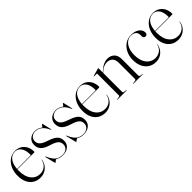

<svg xmlns="http://www.w3.org/2000/svg" viewBox="218 -1385 2338 2338"><g transform="rotate(-45 1387.0 -216.0)"><path d="M376.5 -269Q376.5 -265.5 374.2 -263.5Q372 -261.5 368 -261.5H61V-267.5H310Q317.5 -267.5 317.5 -275.5Q317.5 -352.5 288.2 -393.8Q259 -435 211 -435Q168 -435 138.5 -410.8Q109 -386.5 93.5 -342.2Q78 -298 78 -238.5Q78 -135.5 123 -80Q168 -24.5 238.5 -24.5Q286.5 -24.5 323 -54Q359.5 -83.5 368.5 -134.5Q369 -136.5 369.5 -137.2Q370 -138 370.5 -138Q372 -138 372.8 -137Q373.5 -136 373 -133.5Q367.5 -92 344.8 -59.8Q322 -27.5 286.8 -8.8Q251.5 10 208.5 10Q153 10 111.5 -15.8Q70 -41.5 47.2 -89.8Q24.5 -138 24.5 -204Q24.5 -271 48.5 -324.5Q72.5 -378 116 -409.5Q159.5 -441 217.5 -441Q265.5 -441 301.2 -418.8Q337 -396.5 356.8 -357.8Q376.5 -319 376.5 -269Z M563 -435.5Q521 -435.5 495.5 -412.8Q470 -390 470 -353Q470 -328.5 481.2 -309.5Q492.5 -290.5 518.2 -274.8Q544 -259 588.5 -245Q640.5 -228.5 671 -208.8Q701.5 -189 714.8 -164Q728 -139 728 -106.5Q728 -51.5 690.5 -20.8Q653 10 591 10Q561.5 10 542.5 4Q523.5 -2 513.2 -8Q503 -14 500 -14Q496 -14 487.8 -8Q479.5 -2 472 4Q464.5 10 463 10Q462 10 460.8 9.2Q459.5 8.5 458.5 6L426.5 -123Q426 -126.5 426 -128.2Q426 -130 427.5 -130.5Q429 -131.5 430.8 -130.8Q432.5 -130 433 -128Q452.5 -80 475.8 -51Q499 -22 527 -9Q555 4 589.5 4Q636 4 663.2 -19.5Q690.5 -43 690.5 -81.5Q690.5 -105 680 -123.8Q669.5 -142.5 642.8 -158.2Q616 -174 568 -188Q520 -202 490 -221.5Q460 -241 446 -267Q432 -293 432 -326.5Q432 -361 448.2 -387Q464.5 -413 493.5 -427.2Q522.5 -441.5 560.5 -441.5Q587.5 -441.5 607.2 -433Q627 -424.5 639 -416Q651 -407.5 654.5 -407.5Q656 -407.5 661.5 -415.5Q667 -423.5 673.2 -431.5Q679.5 -439.5 682 -439.5Q683.5 -439.5 685.2 -438.5Q687 -437.5 687.5 -434L714 -318.5Q715 -314.5 714.8 -312.8Q714.5 -311 712.5 -310Q711.5 -309.5 710.5 -310Q709.5 -310.5 709 -311.5Q677.5 -381.5 638.8 -408.5Q600 -435.5 563 -435.5Z M923 -435.5Q881 -435.5 855.5 -412.8Q830 -390 830 -353Q830 -328.5 841.2 -309.5Q852.5 -290.5 878.2 -274.8Q904 -259 948.5 -245Q1000.5 -228.5 1031 -208.8Q1061.5 -189 1074.8 -164Q1088 -139 1088 -106.5Q1088 -51.5 1050.5 -20.8Q1013 10 951 10Q921.5 10 902.5 4Q883.5 -2 873.2 -8Q863 -14 860 -14Q856 -14 847.8 -8Q839.5 -2 832 4Q824.5 10 823 10Q822 10 820.8 9.2Q819.5 8.5 818.5 6L786.5 -123Q786 -126.5 786 -128.2Q786 -130 787.5 -130.5Q789 -131.5 790.8 -130.8Q792.5 -130 793 -128Q812.5 -80 835.8 -51Q859 -22 887 -9Q915 4 949.5 4Q996 4 1023.2 -19.5Q1050.5 -43 1050.5 -81.5Q1050.5 -105 1040 -123.8Q1029.5 -142.5 1002.8 -158.2Q976 -174 928 -188Q880 -202 850 -221.5Q820 -241 806 -267Q792 -293 792 -326.5Q792 -361 808.2 -387Q824.5 -413 853.5 -427.2Q882.5 -441.5 920.5 -441.5Q947.5 -441.5 967.2 -433Q987 -424.5 999 -416Q1011 -407.5 1014.5 -407.5Q1016 -407.5 1021.5 -415.5Q1027 -423.5 1033.2 -431.5Q1039.5 -439.5 1042 -439.5Q1043.5 -439.5 1045.2 -438.5Q1047 -437.5 1047.5 -434L1074 -318.5Q1075 -314.5 1074.8 -312.8Q1074.5 -311 1072.5 -310Q1071.5 -309.5 1070.5 -310Q1069.5 -310.5 1069 -311.5Q1037.5 -381.5 998.8 -408.5Q960 -435.5 923 -435.5Z M1494 -269Q1494 -265.5 1491.8 -263.5Q1489.5 -261.5 1485.5 -261.5H1178.5V-267.5H1427.5Q1435 -267.5 1435 -275.5Q1435 -352.5 1405.8 -393.8Q1376.5 -435 1328.5 -435Q1285.5 -435 1256 -410.8Q1226.5 -386.5 1211 -342.2Q1195.5 -298 1195.5 -238.5Q1195.5 -135.5 1240.5 -80Q1285.5 -24.5 1356 -24.5Q1404 -24.5 1440.5 -54Q1477 -83.5 1486 -134.5Q1486.5 -136.5 1487 -137.2Q1487.5 -138 1488 -138Q1489.5 -138 1490.2 -137Q1491 -136 1490.5 -133.5Q1485 -92 1462.2 -59.8Q1439.5 -27.5 1404.2 -8.8Q1369 10 1326 10Q1270.5 10 1229 -15.8Q1187.5 -41.5 1164.8 -89.8Q1142 -138 1142 -204Q1142 -271 1166 -324.5Q1190 -378 1233.5 -409.5Q1277 -441 1335 -441Q1383 -441 1418.8 -418.8Q1454.5 -396.5 1474.2 -357.8Q1494 -319 1494 -269Z M1647.5 -431.5V-23.5Q1647.5 -18.5 1650.5 -15.2Q1653.5 -12 1659.5 -11L1695.5 -6Q1700 -5.5 1700 -2.5Q1700 0 1696.5 0H1538.5Q1537.5 0 1536.5 -0.8Q1535.5 -1.5 1535.5 -2.5Q1535.5 -3.5 1536.5 -4Q1537.5 -4.5 1539.5 -5L1577.5 -11Q1583.5 -12 1586.5 -15.2Q1589.5 -18.5 1589.5 -23V-396.5Q1589.5 -399 1588.5 -400.2Q1587.5 -401.5 1584.5 -401.5H1539Q1538 -401.5 1537 -402.5Q1536 -403.5 1536 -404.5Q1536 -406 1537 -406.5Q1538 -407 1539.5 -408L1636.5 -435Q1640 -436 1641.2 -436.2Q1642.5 -436.5 1643.5 -436.5Q1645.5 -436.5 1646.5 -435Q1647.5 -433.5 1647.5 -431.5ZM1641 -347 1638 -350.5 1654 -365Q1702.5 -409.5 1737.5 -424.8Q1772.5 -440 1806.5 -440Q1858.5 -440 1893 -407.2Q1927.5 -374.5 1927.5 -308V-29Q1927.5 -21 1932.2 -16Q1937 -11 1946 -9.5L1975.5 -5Q1977.5 -5 1978.2 -4.2Q1979 -3.5 1979 -2.5Q1979 -1.5 1978.2 -0.8Q1977.5 0 1975.5 0H1816Q1811.5 0 1811.5 -2.5Q1811.5 -5.5 1817 -6L1854.5 -11Q1863.5 -12.5 1866.5 -17.5Q1869.5 -22.5 1869.5 -29V-302.5Q1869.5 -360.5 1842 -387Q1814.5 -413.5 1770.5 -413.5Q1743.5 -413.5 1715.5 -401.8Q1687.5 -390 1657 -361.5Z M2360 -337Q2360 -321.5 2351.2 -311.5Q2342.5 -301.5 2328.5 -301.5Q2313.5 -301.5 2304.2 -311.5Q2295 -321.5 2295 -339V-362Q2295 -394.5 2271.8 -415Q2248.5 -435.5 2207.5 -435.5Q2165.5 -435.5 2134.2 -410.2Q2103 -385 2086 -341Q2069 -297 2069 -239Q2069 -171 2090 -124.5Q2111 -78 2146.8 -54Q2182.5 -30 2226.5 -30Q2273.5 -30 2308.5 -55.2Q2343.5 -80.5 2358.5 -132Q2359 -133 2359.8 -133.8Q2360.5 -134.5 2361 -134.5Q2362.5 -134 2362.8 -133.2Q2363 -132.5 2362.5 -131Q2352 -85.5 2328.5 -54.2Q2305 -23 2271.8 -7Q2238.5 9 2197.5 9Q2146 9 2104.2 -16.2Q2062.5 -41.5 2038 -90.2Q2013.5 -139 2013.5 -209.5Q2013.5 -273.5 2038.8 -325.8Q2064 -378 2109.2 -409.5Q2154.5 -441 2214.5 -441Q2260 -441 2292.5 -427Q2325 -413 2342.5 -389.5Q2360 -366 2360 -337Z M2752.5 -269Q2752.5 -265.5 2750.2 -263.5Q2748 -261.5 2744 -261.5H2437V-267.5H2686Q2693.5 -267.5 2693.5 -275.5Q2693.5 -352.5 2664.2 -393.8Q2635 -435 2587 -435Q2544 -435 2514.5 -410.8Q2485 -386.5 2469.5 -342.2Q2454 -298 2454 -238.5Q2454 -135.5 2499 -80Q2544 -24.5 2614.5 -24.5Q2662.5 -24.5 2699 -54Q2735.5 -83.5 2744.5 -134.5Q2745 -136.5 2745.5 -137.2Q2746 -138 2746.5 -138Q2748 -138 2748.8 -137Q2749.5 -136 2749 -133.5Q2743.5 -92 2720.8 -59.8Q2698 -27.5 2662.8 -8.8Q2627.5 10 2584.5 10Q2529 10 2487.5 -15.8Q2446 -41.5 2423.2 -89.8Q2400.5 -138 2400.5 -204Q2400.5 -271 2424.5 -324.5Q2448.5 -378 2492 -409.5Q2535.5 -441 2593.5 -441Q2641.5 -441 2677.2 -418.8Q2713 -396.5 2732.8 -357.8Q2752.5 -319 2752.5 -269Z"/></g></svg>

Font: Fraunces 120pt Light
Style: Regular
Weight: 300
Version: Version 1.000;[b76b70a41]